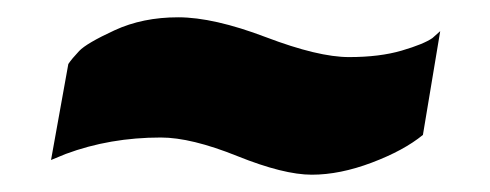

<svg xmlns="http://www.w3.org/2000/svg" viewBox="-20 -412 567 222"><path d="M166 -253Q107 -253 56 -234L39 -227L59 -338Q63 -344 71.5 -353Q80 -362 112.5 -377Q145 -392 186 -392Q227 -392 287.5 -369Q348 -346 383.5 -346Q419 -346 444.5 -353.5Q470 -361 480 -368L489 -376L469 -256Q447 -238 410 -224Q373 -210 340.5 -210Q308 -210 254.5 -231.5Q201 -253 166 -253Z"/></svg>

Font: Fugaz One
Style: Regular
Weight: 400
Designer: Daniel Hernandez
Foundry: Daniel Hernandez
Version: Version 1.002